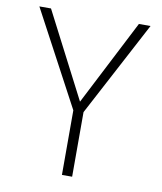

<svg xmlns="http://www.w3.org/2000/svg" viewBox="-80 -767 701 832"><g transform="rotate(10 270.5 -351.0)"><path d="M249 -284.2 25.9 -702.1H77.1L271 -326.2L463.9 -702.1H515.1L293.9 -284.2V0H249Z"/></g></svg>

Font: SVN-Poppins ExtraLight
Style: Regular
Weight: 200
Designer: Ninad Kale (Devanagari), Jonny Pinhorn (Latin)
Foundry: Indian Type Foundry
Version: Version 3.002 2017